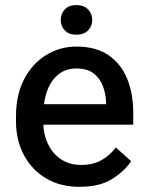

<svg xmlns="http://www.w3.org/2000/svg" viewBox="-20 -720 574 750"><path d="M291 9.8Q214.8 9.8 159.2 -23.7Q103.5 -57.1 73 -115Q42.5 -172.9 42.5 -245.6V-266.1Q42.5 -350.1 74.5 -411.1Q106.4 -472.2 160.4 -505.1Q214.4 -538.1 278.3 -538.1Q354.5 -538.1 403.6 -504.6Q452.6 -471.2 476.6 -412.8Q500.5 -354.5 500.5 -279.3V-232.9H98.6V-313H394.5V-321.3Q393.1 -354.5 381.6 -384.5Q370.1 -414.6 345.2 -433.6Q320.3 -452.6 277.8 -452.6Q238.3 -452.6 209.2 -430.2Q180.2 -407.7 164.6 -366Q148.9 -324.2 148.9 -266.1V-245.6Q148.9 -198.2 166.5 -159.7Q184.1 -121.1 217.5 -98.4Q251 -75.7 297.4 -75.7Q342.3 -75.7 375.2 -93.8Q408.2 -111.8 432.6 -144L492.2 -90.3Q467.3 -52.2 418.5 -21.2Q369.6 9.8 291 9.8ZM278.3 -584.5Q249 -584.5 233.2 -601.1Q217.3 -617.7 217.3 -642.1Q217.3 -666.5 233.2 -683.3Q249 -700.2 278.3 -700.2Q307.6 -700.2 324 -683.3Q340.3 -666.5 340.3 -642.1Q340.3 -617.7 324 -601.1Q307.6 -584.5 278.3 -584.5Z"/></svg>

Font: Heebo Medium
Style: Regular
Weight: 500
Designer: Oded Ezer
Foundry: Ezer Type House
Version: Version 3.100